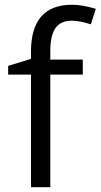

<svg xmlns="http://www.w3.org/2000/svg" viewBox="-20 -785 422 805"><path d="M327.1 -472.2H190.9V0H109.9V-472.2H14.2V-508.8L109.9 -538.1V-567.9Q109.9 -765.1 282.2 -765.1Q324.7 -765.1 381.8 -748L360.8 -683.1Q314 -698.2 280.8 -698.2Q234.9 -698.2 212.9 -667.7Q190.9 -637.2 190.9 -569.8V-535.2H327.1Z"/></svg>

Font: f0_46894 
Style: Regular
Weight: 400
Foundry: Ascender Corporation
Version: Version 1.10